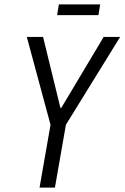

<svg xmlns="http://www.w3.org/2000/svg" viewBox="-20 -854 567 874"><path d="M160 0 210 -286 102 -686H176L255 -363H259L452 -686H527L280 -286L230 0ZM240 -785 248 -834H436L428 -785Z"/></svg>

Font: Archivo ExtraCondensed Light
Style: Italic
Weight: 300
Width: 2
Italic angle: -10°
Designer: Hector Gatti
Foundry: Omnibus-Type
Version: Version 2.001